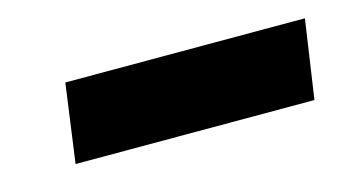

<svg xmlns="http://www.w3.org/2000/svg" viewBox="-32 -807 461 257"><g transform="rotate(-15 198.5 -678.5)"><path d="M397 -733 381 -624H50L65 -733Z"/></g></svg>

Font: Pathway Extreme 8pt Thin 12pt
Style: Bold Italic
Weight: 700
Italic angle: -8°
Version: Version 1.001;gftools[0.9.26]